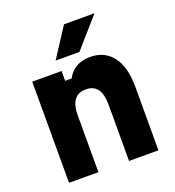

<svg xmlns="http://www.w3.org/2000/svg" viewBox="-153 -987 1006 1106"><g transform="rotate(-20 350.0 -434.0)"><path d="M80 0V-620H260V-560H300Q319 -598 355 -619Q391 -640 440 -640Q530 -640 579 -575Q628 -510 628 -390V0H448V-347Q448 -473 354 -473Q260 -473 260 -347V0ZM248 -688 365 -868H552L394 -688Z"/></g></svg>

Font: Martian Mono ExtraBold
Style: Regular
Weight: 800
Monospace: yes
Designer: Roman Shamin
Foundry: Evil Martians
Version: Version 1.000; ttfautohint (v1.8.4.7-5d5b)